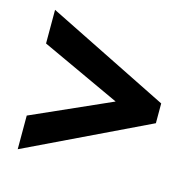

<svg xmlns="http://www.w3.org/2000/svg" viewBox="-80 -687 664 656"><g transform="rotate(15 252.5 -359.5)"><path d="M37 -232V-113L470 -321V-391L37 -606V-487L318 -357Z"/></g></svg>

Font: Noto Sans Georgian Condensed Bold
Style: Regular
Weight: 700
Width: 3
Designer: Monotype Design Team, Akaki Razmadze
Foundry: Google LLC
Version: Version 2.005